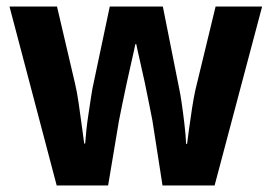

<svg xmlns="http://www.w3.org/2000/svg" viewBox="-20 -566 830 586"><path d="M445 -199Q442 -213 436 -244.5Q430 -276 422 -313.5Q414 -351 406.5 -383Q399 -415 396 -431H393Q390 -415 382.5 -383Q375 -351 367 -313.5Q359 -276 352.5 -244.5Q346 -213 343 -197L310 0H153L9 -546H154L209 -311Q215 -286 220 -251.5Q225 -217 229.5 -183.5Q234 -150 237 -128H240Q241 -144 243.5 -168Q246 -192 250 -217.5Q254 -243 257 -264Q260 -285 262 -295L315 -546H477L527 -295Q530 -282 534.5 -251.5Q539 -221 543 -186.5Q547 -152 548 -127H551Q553 -143 557 -172.5Q561 -202 566 -234.5Q571 -267 576 -290L638 -546H780L635 0H476Z"/></svg>

Font: Noto Sans Bengali SemiCondensed
Style: Bold
Weight: 700
Width: 4
Designer: Jelle Bosma - Monotype Design Team
Foundry: Monotype Imaging Inc.
Version: Version 2.003